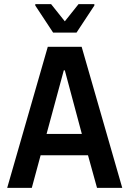

<svg xmlns="http://www.w3.org/2000/svg" viewBox="-20 -916 631 936"><path d="M15 0 213 -688H378L576 0H453L409 -159H178L135 0ZM207 -263H379L296 -573H291ZM239 -757 152 -889V-896H229L296 -812L363 -896H440V-889L353 -757Z"/></svg>

Font: Saira Semi Condensed Medium
Style: Regular
Weight: 500
Width: 4
Designer: Hector Gatti with collaboration of the Omnibus-Type team
Foundry: Omnibus-Type
Version: Version 1.001; ttfautohint (v1.8)